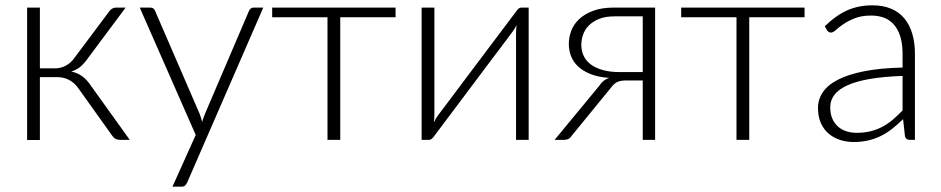

<svg xmlns="http://www.w3.org/2000/svg" viewBox="-20 -526 3538 722"><path d="M391 -483.5Q395 -489.5 401.8 -493.5Q408.5 -497.5 416 -497.5H452.5L306.5 -301.5Q295 -285.5 281.2 -274.2Q267.5 -263 248 -257Q271.5 -252 288.5 -239.8Q305.5 -227.5 319.5 -207L468 0H434.5Q421.5 0 414 -4.2Q406.5 -8.5 401 -17L275 -193.5Q260.5 -214.5 240.2 -225.2Q220 -236 194.5 -236H130V0.5H82V-497.5H130V-269H187.5Q208.5 -269 227.2 -279Q246 -289 258.5 -306.5Z M970 -497.5 684 160Q681 167 676.2 171.5Q671.5 176 662.5 176H628.5L716 -18.5L505.5 -497.5H545Q552.5 -497.5 557 -493.8Q561.5 -490 563 -485.5L730.5 -98.5Q733.5 -91 735.8 -83.2Q738 -75.5 740 -67.5Q742.5 -75.5 745.2 -83.2Q748 -91 751 -98.5L916.5 -485.5Q919 -491 923.5 -494.2Q928 -497.5 933.5 -497.5Z M1467.5 -461H1259.5V0H1211.5V-461H1003.5V-497.5H1467.5Z M1968 -497.5V0H1920.5V-401Q1920.5 -408 1921 -416Q1921.5 -424 1922.5 -432Q1919 -425 1915.8 -419.2Q1912.5 -413.5 1909 -409Q1908 -408 1895 -390.2Q1882 -372.5 1860.8 -344.5Q1839.5 -316.5 1812.8 -281Q1786 -245.5 1758.5 -208.5Q1693.5 -122 1611 -12Q1608 -7.5 1603.2 -3.8Q1598.5 0 1593 0H1565.5V-497.5H1613.5V-96.5Q1613.5 -89.5 1613 -81.5Q1612.5 -73.5 1611.5 -65.5Q1614.5 -72.5 1618 -78.2Q1621.5 -84 1624.5 -88.5Q1625 -89.5 1638.2 -107Q1651.5 -124.5 1672.8 -152.8Q1694 -181 1720.5 -216.5Q1747 -252 1775 -289Q1840 -375.5 1922.5 -485Q1925.5 -490 1930.2 -493.8Q1935 -497.5 1940.5 -497.5Z M2397 -255V-464.5H2290.5Q2255.5 -464.5 2231.8 -454.5Q2208 -444.5 2193.2 -429Q2178.5 -413.5 2172.2 -394.5Q2166 -375.5 2166 -357Q2166 -333 2175.8 -314Q2185.5 -295 2204 -282Q2222.5 -269 2249 -262Q2275.5 -255 2308.5 -255ZM2443.5 -497.5V0H2397V-223.5H2337Q2324.5 -223.5 2315.8 -222Q2307 -220.5 2300.2 -217Q2293.5 -213.5 2288 -208.2Q2282.5 -203 2276.5 -195L2131 -17Q2126 -8.5 2118.8 -4.2Q2111.5 0 2098.5 0H2065.5L2234 -204Q2247.5 -225.5 2270.5 -233Q2229.5 -236 2200.8 -247.5Q2172 -259 2153.8 -276.2Q2135.5 -293.5 2127.2 -315.2Q2119 -337 2119 -361.5Q2119 -385.5 2128 -409.8Q2137 -434 2157.2 -453.5Q2177.5 -473 2210 -485.2Q2242.5 -497.5 2289 -497.5Z M3005.5 -461H2797.5V0H2749.5V-461H2541.5V-497.5H3005.5Z M3374 -240.5Q3303 -238 3251.8 -229.2Q3200.5 -220.5 3167.2 -205.5Q3134 -190.5 3118 -169.8Q3102 -149 3102 -122.5Q3102 -97.5 3110.2 -79.2Q3118.5 -61 3132.2 -49.2Q3146 -37.5 3164 -32Q3182 -26.5 3201.5 -26.5Q3230.5 -26.5 3254.8 -32.8Q3279 -39 3299.8 -50.2Q3320.5 -61.5 3338.5 -77Q3356.5 -92.5 3374 -110.5ZM3081.5 -427Q3120.5 -466 3163.5 -486Q3206.5 -506 3261 -506Q3301 -506 3331 -493.2Q3361 -480.5 3380.8 -456.8Q3400.5 -433 3410.5 -399.2Q3420.5 -365.5 3420.5 -324V0H3401.5Q3386.5 0 3383 -14L3376 -78Q3355.5 -58 3335.2 -42Q3315 -26 3293 -15Q3271 -4 3245.5 2Q3220 8 3189.5 8Q3164 8 3140 0.5Q3116 -7 3097.2 -22.5Q3078.5 -38 3067.2 -62.2Q3056 -86.5 3056 -120.5Q3056 -152 3074 -179Q3092 -206 3130.5 -226Q3169 -246 3229.2 -258Q3289.5 -270 3374 -272V-324Q3374 -393 3344.2 -430.2Q3314.5 -467.5 3256 -467.5Q3220 -467.5 3194.8 -457.5Q3169.5 -447.5 3152 -435.5Q3134.5 -423.5 3123.5 -413.5Q3112.5 -403.5 3105 -403.5Q3099.5 -403.5 3096 -406Q3092.5 -408.5 3090 -412.5Z"/></svg>

Font: Lato 2
Style: Regular
Weight: 300
Designer: Lukasz Dziedzic with Adam Twardoch and Botio Nikoltchev
Foundry: tyPoland Lukasz Dziedzic
Version: Version 2.015; 2015-08-06; http://www.latofonts.com/